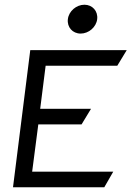

<svg xmlns="http://www.w3.org/2000/svg" viewBox="-20 -792 556 812"><path d="M267 -711C263 -677 287 -650 321 -650C355 -650 387 -677 391 -711C395 -745 371 -772 337 -772C303 -772 271 -745 267 -711ZM150 -332 173 -514H476L516 -580H108L35 0H421L459 -66H116L142 -266H325L365 -332Z"/></svg>

Font: Charger
Style: It
Weight: 400
Designer: Jasper
Foundry: Cannot Into Space Fonts
Version: Version 0.98